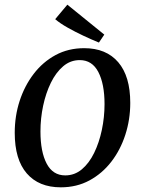

<svg xmlns="http://www.w3.org/2000/svg" viewBox="-20 -789 601 821"><path d="M240 12Q146 12 94.5 -47.5Q43 -107 43 -221Q43 -293 64 -357.5Q85 -422 124 -473Q163 -524 217.5 -553.5Q272 -583 340 -583Q434 -583 485.5 -523Q537 -463 537 -349Q537 -278 516 -213Q495 -148 456 -97.5Q417 -47 362.5 -17.5Q308 12 240 12ZM259 -39Q299 -39 330 -65Q361 -91 382.5 -135Q404 -179 415.5 -233.5Q427 -288 427 -344Q427 -430 400.5 -481Q374 -532 321 -532Q281 -532 250 -505.5Q219 -479 197.5 -435Q176 -391 164.5 -337Q153 -283 153 -227Q153 -140 179.5 -89.5Q206 -39 259 -39ZM426 -641 403 -607Q371 -620 336 -636.5Q301 -653 269 -671Q237 -689 216 -707L268 -769Z"/></svg>

Font: Yrsa Medium
Style: Italic
Weight: 500
Italic angle: -7.10001°
Designer: Anna Giedrys (Yrsa+Rasa design), David Brezina (Yrsa art-direction, Rasa art-direction, design)
Foundry: Rosetta Type Foundry
Version: Version 2.004